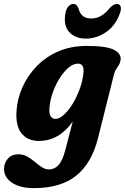

<svg xmlns="http://www.w3.org/2000/svg" viewBox="-68 -701 630 970"><path d="M427.5 -4.5Q396 122.5 317.5 186Q239 249.5 102.5 249.5Q35 249.5 -6.2 222.8Q-47.5 196 -47.5 152.5Q-47.5 122 -28 100.2Q-8.5 78.5 24.5 78.5Q49.5 78.5 69.8 90Q90 101.5 108 116.8Q126 132 143.2 143.5Q160.5 155 179.5 155Q207.5 155 227.8 132.8Q248 110.5 261.5 58.5L299.5 -87Q230.5 11 128 11Q71.5 11 40.2 -28Q9 -67 16 -146.5Q20 -202 44.8 -258.8Q69.5 -315.5 114.2 -363.2Q159 -411 223.5 -440Q288 -469 372 -469Q469.5 -469 508 -449.2Q546.5 -429.5 541 -397Q538.5 -381.5 532.2 -372.2Q526 -363 518.8 -351.8Q511.5 -340.5 506.5 -320ZM182.5 -163.5Q178.5 -130 187.2 -115Q196 -100 211 -100Q232 -100 255.8 -122Q279.5 -144 300.8 -179.5Q322 -215 336.5 -256.5Q351 -298 354 -337.5Q357 -379.5 325.5 -379.5Q303 -379.5 279.5 -360.2Q256 -341 235.5 -309.2Q215 -277.5 200.8 -239.5Q186.5 -201.5 182.5 -163.5ZM393 -607.5Q443.5 -607.5 483.5 -657Q504 -681 522 -681Q537 -681 541.2 -668.5Q545.5 -656 538.5 -636Q517 -573 468.8 -539.5Q420.5 -506 366 -506Q311 -506 281 -539.8Q251 -573.5 263 -636Q266.5 -656 277.5 -668.5Q288.5 -681 303 -681Q321 -681 329 -657Q341.5 -607.5 393 -607.5Z"/></svg>

Font: Fraunces 72pt S100
Style: Bold Italic
Weight: 700
Italic angle: -16°
Version: Version 1.000; ttfautohint (v1.8.3)